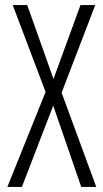

<svg xmlns="http://www.w3.org/2000/svg" viewBox="-20 -734 406 754"><path d="M358 0 222 -370 354 -714H296L190 -424L87 -714H30L159 -373L9 0H66L189 -319L299 0Z"/></svg>

Font: Noto Sans Myanmar UI ExtraCondensed Light
Style: Regular
Weight: 300
Width: 2
Designer: Monotype Design Team
Foundry: Monotype Imaging Inc.
Version: Version 2.103